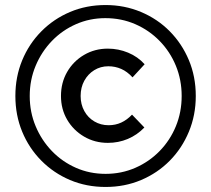

<svg xmlns="http://www.w3.org/2000/svg" viewBox="-20 -731 838 762"><path d="M408 -164Q356 -164 313.5 -189Q271 -214 246.5 -256Q222 -298 222 -350Q222 -403 246.5 -445.5Q271 -488 313.5 -513Q356 -538 408 -538Q450 -538 488.5 -522Q527 -506 554 -476L506 -424Q485 -447 461 -457.5Q437 -468 410 -468Q379 -468 354 -452.5Q329 -437 314.5 -410.5Q300 -384 300 -350Q300 -317 314.5 -290.5Q329 -264 354.5 -249Q380 -234 411 -234Q438 -234 461 -244.5Q484 -255 504 -276L553 -225Q524 -195 487 -179.5Q450 -164 408 -164ZM399 11Q323 11 258 -16.5Q193 -44 144 -93.5Q95 -143 68 -208.5Q41 -274 41 -350Q41 -426 68 -491.5Q95 -557 144 -606.5Q193 -656 258 -683.5Q323 -711 399 -711Q474 -711 539.5 -683.5Q605 -656 653.5 -607Q702 -558 729.5 -492.5Q757 -427 757 -350Q757 -274 729.5 -208Q702 -142 653.5 -93Q605 -44 540 -16.5Q475 11 399 11ZM399 -41Q462 -41 517 -65Q572 -89 613.5 -131.5Q655 -174 678 -230Q701 -286 701 -350Q701 -414 678 -470Q655 -526 613.5 -568.5Q572 -611 517 -635Q462 -659 398 -659Q336 -659 281.5 -635Q227 -611 186 -568.5Q145 -526 121.5 -470Q98 -414 98 -350Q98 -286 121.5 -230Q145 -174 186 -131.5Q227 -89 281.5 -65Q336 -41 399 -41Z"/></svg>

Font: Red Hat Display Medium
Style: Regular
Weight: 500
Designer: Pentagram, MCKL
Foundry: Pentagram, MCKL
Version: Version 1.023